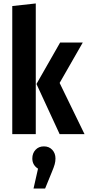

<svg xmlns="http://www.w3.org/2000/svg" viewBox="-20 -776 509 1111"><path d="M187 -756V0H51V-741ZM459 -530 325 -296 469 0H325L191 -290L328 -530ZM301 141Q301 158 296.5 174.5Q292 191 279 222L241 315H174L200 200Q167 179 167 141Q167 111 185.5 91Q204 71 234 71Q264 71 282.5 91Q301 111 301 141Z"/></svg>

Font: Fira Sans Extra Condensed SemiBold
Style: Regular
Weight: 600
Width: 1
Designer: Carrois Corporate & Edenspiekermann AG
Foundry: Carrois Corporate GbR & Edenspiekermann AG
Version: Version 4.203